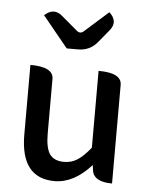

<svg xmlns="http://www.w3.org/2000/svg" viewBox="-58 -891 736 951"><g transform="rotate(5 310.0 -415.5)"><path d="M249 13Q80 13 80 -204V-550Q195 -550 195 -490V-218Q195 -148 216 -117Q238 -86 287 -86Q325 -86 354 -105Q384 -124 419 -168V-550Q534 -550 534 -490V0Q440 0 434 -60L431 -83Q345 13 249 13ZM252 -647 126 -801Q172 -844 217 -804L295 -738Q312 -724 329 -739L447 -844Q494 -801 456 -755L405 -693Q368 -647 308 -647Z"/></g></svg>

Font: Swei Half Moon CJK SC
Style: Medium
Weight: 500
Version: Version 2.071